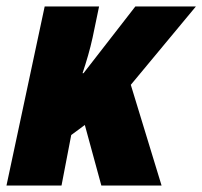

<svg xmlns="http://www.w3.org/2000/svg" viewBox="-26 -573 625 593"><path d="M-6 0H164L194 -156L236 -187L287 0H473L378 -311L579 -553H392L232 -347H229C241 -383 252 -420 260 -457L280 -553H112Z"/></svg>

Font: Noto Sans Condensed Black
Style: Italic
Weight: 900
Width: 3
Italic angle: -12°
Designer: Monotype Design Team
Foundry: Monotype Imaging Inc.
Version: Version 2.013